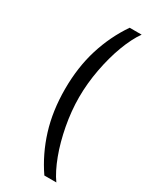

<svg xmlns="http://www.w3.org/2000/svg" viewBox="-230 -818 823 1023"><g transform="rotate(30 181.0 -306.5)"><path d="M106.5 -306.8Q106.5 -441.1 141.5 -553.8Q176.5 -666.5 241.5 -761.4H315.3Q298.3 -737.9 282.7 -706.9Q267 -675.8 253.4 -639.4Q239.7 -603 228.7 -562.3Q217.7 -521.7 209.7 -479Q201.7 -436.4 197.4 -392.8Q193.2 -349.1 193.2 -306.8Q193.2 -264.6 197.4 -220.9Q201.7 -177.2 209.7 -134.6Q217.7 -92 228.7 -51.3Q239.7 -10.7 253.4 25.7Q267 62.1 282.7 93.2Q298.3 124.3 315.3 147.7H241.5Q176.5 52.9 141.5 -59.8Q106.5 -172.6 106.5 -306.8Z"/></g></svg>

Font: Fast_Sans
Style: Regular
Weight: 400
Designer: Rasmus Andersson
Foundry: rsms
Version: Version 3.018;git-588b23468